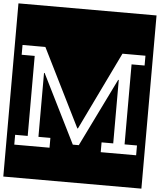

<svg xmlns="http://www.w3.org/2000/svg" viewBox="-81 -976 1039 1248"><g transform="rotate(5 438.5 -352.0)"><path d="M840 -586V-650H690L444 -141H440L187 -650H38V-586H123V-64H41V0H271V-64H193V-481H197L420 -33H459L677 -478H681V-64H605V0H836V-64H755V-586ZM-12 -917H889V213H-12Z"/></g></svg>

Font: Zilla Slab Regular Highlight
Style: Regular
Weight: 410
Designer: Typotheque Type Foundry
Foundry: Typotheque type foundry
Version: Version 1.0; 2017